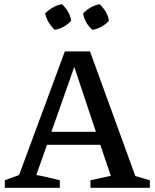

<svg xmlns="http://www.w3.org/2000/svg" viewBox="-20 -895 737 915"><path d="M625 -56Q643 -51 660 -46Q677 -41 694 -36V0H411V-36L508 -57L458 -205H204L153 -61Q182 -56 209.5 -49.5Q237 -43 265 -36V0H3V-36L71 -61L289 -650H409ZM225 -267H437L334 -576ZM275 -875Q292 -860 304 -839.5Q316 -819 319 -796Q305 -780 284 -768Q263 -756 241 -753Q225 -767 212.5 -787.5Q200 -808 195 -831Q211 -847 231.5 -859Q252 -871 275 -875ZM455 -875Q471 -860 483.5 -839.5Q496 -819 499 -796Q485 -780 464 -768Q443 -756 421 -753Q385 -782 376 -831Q391 -847 411.5 -859Q432 -871 455 -875Z"/></svg>

Font: Piazzolla SC Medium
Style: Regular
Weight: 500
Designer: Juan Pablo del Peral
Foundry: Huerta Tipografica
Version: Version 1.330